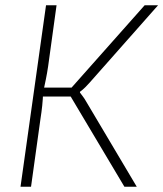

<svg xmlns="http://www.w3.org/2000/svg" viewBox="-20 -710 621 730"><path d="M581 -690 321 -396Q314 -388 304.5 -378.5Q295 -369 284 -361V-358Q290 -350 296 -342Q302 -334 307 -325L500 0H453L238 -361L530 -690ZM195 -690 163 -458Q159 -431 154.5 -409Q150 -387 144 -359Q143 -332 140.5 -308Q138 -284 134 -259L98 0H58L155 -690ZM274 -377 269 -343H127L132 -377Z"/></svg>

Font: Exo 2 ExtraLight
Style: Italic
Weight: 250
Italic angle: -8°
Designer: Natanael Gama
Foundry: Natanael Gama
Version: Version 2.010